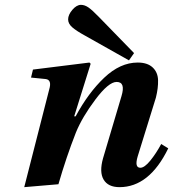

<svg xmlns="http://www.w3.org/2000/svg" viewBox="-20 -760 714 792"><path d="M261 -680Q261 -699 278.5 -719.5Q296 -740 314 -740Q329 -740 344.5 -729.5Q360 -719 388 -690L533 -541L512 -511L329 -614Q296 -632 278.5 -647Q261 -662 261 -680ZM80 12 183 -391Q195 -431 168 -434L108 -440L116 -473L349 -502L354 -497L286 -280H292Q344 -377 410 -439.5Q476 -502 548 -502Q588 -502 609.5 -482Q631 -462 632 -429.5Q633 -397 623 -357L548 -115Q534 -68 559 -68Q576 -68 600 -97.5Q624 -127 645 -166L674 -148Q596 12 473 12Q426 12 407.5 -19Q389 -50 405 -107L481 -363Q499 -422 461 -422Q428 -422 373.5 -349.5Q319 -277 293 -213Q253 -111 221 0Z"/></svg>

Font: Heuristica
Style: Bold Italic
Weight: 700
Italic angle: -13°
Version: Version 1.0.2